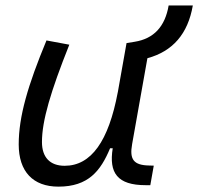

<svg xmlns="http://www.w3.org/2000/svg" viewBox="-20 -676 729 706"><path d="M194.8 10.3C304.7 10.3 350.1 -47.4 384.8 -130.9H394.5C379.9 -40 411.6 4.9 515.6 4.9H532.7L545.4 -66.9L528.8 -67.4C471.7 -68.4 455.6 -89.4 465.8 -146L522 -461.9C615.2 -487.3 670.9 -551.3 689 -655.8H600.1C586.9 -578.1 545.4 -533.7 475.6 -522.5L445.8 -517.6H445.3L413.1 -336.4V-336.9C379.4 -157.2 315.4 -66.4 217.8 -66.4C164.1 -66.4 134.3 -97.2 134.3 -153.8C134.3 -231.9 166 -338.9 234.9 -511.7L150.9 -527.3C82.5 -362.3 48.8 -248 48.8 -145C48.8 -45.4 101.1 10.3 194.8 10.3Z"/></svg>

Font: Cascadia Mono SemiLight
Style: Italic
Weight: 350
Italic angle: -10°
Monospace: yes
Designer: Aaron Bell
Foundry: Saja Typeworks
Version: Version 2404.023